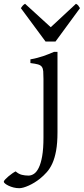

<svg xmlns="http://www.w3.org/2000/svg" viewBox="-137 -740 438 1004"><path d="M163.6 -48.3Q163.6 7.8 156.5 47.1Q149.4 86.4 137 114Q124.5 141.6 107.4 160.6Q90.3 179.7 70.8 195.3Q57.6 205.6 43 214.6Q28.3 223.6 13.7 230.2Q-1 236.8 -13.9 240.5Q-26.9 244.1 -36.1 244.1Q-51.3 244.1 -65.7 240.5Q-80.1 236.8 -91.6 231.4Q-103 226.1 -110.1 220.2Q-117.2 214.4 -117.2 210.4Q-117.2 206.1 -110.1 198.5Q-103 190.9 -93.3 182.6Q-83.5 174.3 -73 167Q-62.5 159.7 -55.2 156.2Q-39.6 169.9 -22.9 174.1Q-6.3 178.2 12.2 178.2Q26.4 178.2 40.3 169.2Q54.2 160.2 65.4 137.7Q76.7 115.2 83.5 76.7Q90.3 38.1 90.3 -21V-327.1Q90.3 -352.1 89.1 -367.2Q87.9 -382.3 81.5 -390.9Q75.2 -399.4 61.3 -403.3Q47.4 -407.2 22 -410.2V-429.7Q42.5 -433.1 58.3 -437.5Q74.2 -441.9 88.6 -446.5Q103 -451.2 116.5 -456.8Q129.9 -462.4 145.5 -468.8H163.6V-48.3ZM153.3 -522.9H101.1L-27.8 -697.3Q-24.4 -702.1 -22 -705.6Q-19.5 -709 -17.3 -711.4Q-15.1 -713.9 -12.5 -715.8Q-9.8 -717.8 -5.9 -720.2L128.4 -597.7L260.3 -720.2Q268.6 -715.8 272 -711.4Q275.4 -707 281.2 -697.3Z"/></svg>

Font: Gentium
Style: Regular
Weight: 400
Designer: J. Victor Gaultney
Version: Version 1.03; 2011; OFL 1.1 release